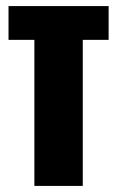

<svg xmlns="http://www.w3.org/2000/svg" viewBox="-20 -611 385 631"><path d="M93 0V-480H8V-591H337V-480H252V0Z"/></svg>

Font: Alumni Sans Black
Style: Regular
Weight: 900
Designer: Robert E. Leuschke
Foundry: Robert E. Leuschke
Version: Version 1.018